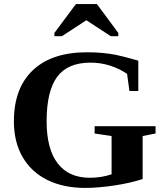

<svg xmlns="http://www.w3.org/2000/svg" viewBox="-20 -921 818 951"><path d="M686.5 -34.2Q626 -14.2 545.9 -2.2Q465.8 9.8 401.9 9.8Q294.9 9.8 215.1 -29.3Q135.3 -68.4 92 -143.1Q48.8 -217.8 48.8 -319.8Q48.8 -484.4 142.8 -573.2Q236.8 -662.1 411.1 -662.1Q453.6 -662.1 488.5 -658.7Q523.4 -655.3 553.7 -649.4Q584 -643.6 665 -620.6V-470.2H621.1L609.4 -555.2Q570.8 -581.5 524.4 -596.2Q478 -610.8 428.7 -610.8Q314.9 -610.8 262.9 -540Q210.9 -469.2 210.9 -320.8Q210.9 -182.6 265.9 -111.6Q320.8 -40.5 424.8 -40.5Q481.4 -40.5 532.7 -57.6V-247.1L448.7 -259.8V-295.9H750.5V-259.8L686.5 -247.1ZM249.5 -741.7V-757.8L356 -900.9H460L565.9 -757.8V-741.7H528.8L407.7 -820.8L286.6 -741.7Z"/></svg>

Font: Liberation Serif
Style: Bold
Weight: 700
Designer: Steve Matteson
Foundry: Ascender Corporation
Version: Version 2.1.5